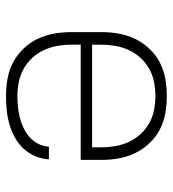

<svg xmlns="http://www.w3.org/2000/svg" viewBox="12 -580 576 640"><g transform="rotate(90 300.0 -260.0)"><path d="M301 8Q272 8 243 3Q214 -2 188.5 -15.5Q163 -29 142.5 -50Q122 -71 109.5 -97.5Q97 -124 92 -152.5Q87 -181 87 -210V-310Q87 -339 92 -367.5Q97 -396 109.5 -422Q122 -448 142 -469.5Q162 -491 188 -504.5Q214 -518 242.5 -523Q271 -528 300 -528Q329 -528 357.5 -523Q386 -518 412 -504.5Q438 -491 458 -469.5Q478 -448 490.5 -422Q503 -396 508 -367.5Q513 -339 513 -310V-241H129V-210Q129 -186 133 -163Q137 -140 147 -118.5Q157 -97 173 -79.5Q189 -62 210 -50.5Q231 -39 254 -34.5Q277 -30 301 -30Q319 -30 337.5 -32Q356 -34 373.5 -38.5Q391 -43 407.5 -51Q424 -59 437.5 -71Q451 -83 459.5 -100Q468 -117 469 -135H511Q510 -112 500.5 -89.5Q491 -67 475 -50Q459 -33 438 -21.5Q417 -10 394.5 -3.5Q372 3 348 5.5Q324 8 301 8ZM471 -279V-310Q471 -333 467 -356.5Q463 -380 453 -401.5Q443 -423 427 -440.5Q411 -458 390.5 -469.5Q370 -481 346.5 -485.5Q323 -490 300 -490Q277 -490 253.5 -485.5Q230 -481 209.5 -469.5Q189 -458 173 -440.5Q157 -423 147 -401.5Q137 -380 133 -356.5Q129 -333 129 -310V-279Z"/></g></svg>

Font: Iosevka Extralight Extended
Style: Regular
Weight: 200
Width: 7
Monospace: yes
Designer: Belleve Invis
Foundry: Belleve Invis
Version: Version 32.5.0; ttfautohint (v1.8.4)